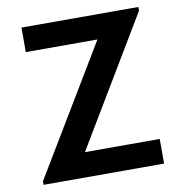

<svg xmlns="http://www.w3.org/2000/svg" viewBox="-81 -795 825 871"><g transform="rotate(-10 332.0 -360.0)"><path d="M50 0H605V-113.5H260.5L613.5 -703V-720H75V-607H405L50 -16.5Z"/></g></svg>

Font: Eudonet
Style: Bold
Weight: 700
Designer: Mikhail Sharanda
Foundry: Mikhail Sharanda
Version: Version 4.503;Glyphs 3.1.2 (3151)